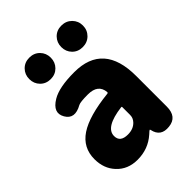

<svg xmlns="http://www.w3.org/2000/svg" viewBox="-234 -939 1073 1073"><g transform="rotate(-45 303.0 -402.0)"><path d="M216 14Q139 14 92 -37Q47 -85 47 -159Q47 -250 122 -300Q197 -350 357 -367Q363 -368 363 -374Q357 -441 277 -441Q217 -441 202 -433Q129 -392 96 -449Q63 -506 135 -549Q191 -583 311 -583Q541 -583 541 -323V-81Q541 0 470 7Q399 15 385 -52Q384 -57 381.5 -57Q379 -57 361 -40Q300 14 216 14ZM277 -124Q321 -124 346 -151Q363 -169 363 -193V-255Q363 -260 358 -259Q216 -241 216 -173Q216 -124 277 -124ZM191 -648Q154 -648 130 -672.5Q106 -697 106 -733Q106 -769 130 -793.5Q154 -818 191 -818Q228 -818 252 -793.5Q276 -769 276 -733Q276 -697 252 -672.5Q228 -648 191 -648ZM444 -648Q407 -648 383 -672.5Q359 -697 359 -733Q359 -769 383 -793.5Q407 -818 444 -818Q481 -818 505.5 -793.5Q530 -769 530 -733Q530 -697 505.5 -672.5Q481 -648 444 -648Z"/></g></svg>

Font: Resource Han Rounded JP Heavy
Style: Regular
Weight: 900
Designer: Cyano Hao (round all glyphs); Ryoko NISHIZUKA 西塚涼子 (kana, bopomofo & ideographs); Paul D. Hunt (Latin, Greek & Cyrillic)
Foundry: Cyano Hao
Version: 0.990